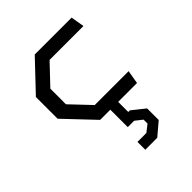

<svg xmlns="http://www.w3.org/2000/svg" viewBox="-223 -643 1066 1066"><g transform="rotate(-45 310.0 -110.0)"><path d="M232.5 0H312.5V137H362.5L404 169.5V200.5L362.5 233H292.5V294.5H386.5L462 230.5V139.5L387 79.5H374V0H522L535.5 -79.5H269.5L159.5 -195.5V-318L269.5 -434H535.5L522 -513.5H232.5L70 -342V-171.5Z"/></g></svg>

Font: Monaspace Krypton
Style: Regular
Weight: 400
Designer: Riley Cran & the Lettermatic Team
Foundry: Lettermatic
Version: Version 1.200 (Monaspace Krypton)